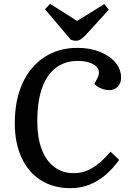

<svg xmlns="http://www.w3.org/2000/svg" viewBox="-20 -965 672 999"><path d="M489 -563Q500 -587 490.5 -606Q481 -625 453.5 -636.5Q426 -648 384 -648Q318 -648 270.5 -612Q223 -576 198.5 -506Q174 -436 174 -334Q174 -250 196.5 -189.5Q219 -129 262 -96.5Q305 -64 363 -64Q416 -64 462 -92Q508 -120 555 -176L600 -133Q567 -87 528 -54Q489 -21 444 -3.5Q399 14 346 14Q258 14 193 -27Q128 -68 92.5 -144Q57 -220 57 -324Q57 -445 97.5 -532.5Q138 -620 211.5 -668Q285 -716 383 -716Q448 -716 499.5 -695.5Q551 -675 580.5 -640Q610 -605 610 -560Q610 -532 592.5 -514Q575 -496 549 -496Q528 -496 507 -504.5Q486 -513 471 -528ZM214 -917 241 -945 381 -856 523 -944 546 -914 426 -783Q411 -767 399.5 -760Q388 -753 376 -753Q367 -753 361 -754.5Q355 -756 349 -758Z"/></svg>

Font: Literata Medium
Style: Italic
Weight: 500
Italic angle: -2°
Designer: Latin by Veronika Burian and Jose Scaglione. Greek by Irene Vlachou. Cyrillic by Vera Evstafieva
Foundry: TypeTogether
Version: Version 3.103;gftools[0.9.29]